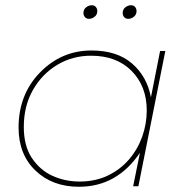

<svg xmlns="http://www.w3.org/2000/svg" viewBox="-20 -712 711 734"><path d="M320 -640Q310 -640 304.5 -646.8Q299 -653.5 299 -662Q299 -676 309.2 -684Q319.5 -692 331 -692Q341 -692 346.5 -685.2Q352 -678.5 352 -670Q352 -656 341.8 -648Q331.5 -640 320 -640ZM470 -640Q460 -640 454.5 -646.8Q449 -653.5 449 -662Q449 -676 459.2 -684Q469.5 -692 481 -692Q491 -692 496.5 -685.2Q502 -678.5 502 -670Q502 -656 491.8 -648Q481.5 -640 470 -640ZM282 2Q180 2 115.5 -60Q51 -122 51 -224Q51 -351 133 -435Q215 -519 330 -519Q427 -519 484.5 -469.5Q542 -420 557 -340L592 -517H612L509 0H489L515 -128Q427 2 282 2ZM284 -18Q344.5 -18 392 -40.8Q439.5 -63.5 472.8 -102Q506 -140.5 523.5 -189.2Q541 -238 541 -290Q541 -382 483.5 -440.5Q426 -499 328 -499Q257 -499 198.8 -464Q140.5 -429 105.8 -367.8Q71 -306.5 71 -227Q71 -155.5 100.5 -110Q132 -62 180.2 -40Q228.5 -18 284 -18Z"/></svg>

Font: Argentum Sans Thin
Style: Italic
Weight: 100
Italic angle: -11°
Designer: Julieta Ulanovsky (font), Cristiano Sobral (main changes and remaster)
Foundry: Julieta Ulanovsky (font), Cristiano Sobral (main changes and remaster)
Version: Version 2.007;June 15, 2022;FontCreator 14.0.0.2814 64-bit; 